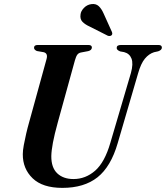

<svg xmlns="http://www.w3.org/2000/svg" viewBox="-20 -924 826 956"><path d="M529.5 -213 632 -561Q644.5 -607 634.8 -632.2Q625 -657.5 598 -664.5L578.5 -668Q560.5 -675 561 -685.5Q561 -700 582 -700H769Q786 -700 786 -687Q786 -675 767.5 -668.5L747 -664Q721.5 -656 701.5 -632Q681.5 -608 667.5 -558.5L566 -211Q532 -94 465.5 -41.2Q399 11.5 290.5 11.5Q192 11.5 142.5 -36.2Q93 -84 93.5 -156.5Q93.5 -174.5 98.5 -201.8Q103.5 -229 110.5 -259Q117.5 -289 125 -315L211.5 -629Q220 -658 198 -664L163.5 -670Q149 -676.5 149.5 -686.5Q149.5 -700 168 -700H420Q437.5 -700 437.5 -687.5Q437 -674 419.5 -669.5L382.5 -662.5Q371 -660 364.8 -651.5Q358.5 -643 353 -623.5L268 -315.5Q251 -254 243.5 -213.8Q236 -173.5 235.5 -147Q235 -89.5 265 -61Q295 -32.5 346 -32.5Q406 -32.5 453.8 -74.2Q501.5 -116 529.5 -213ZM496 -856.5 537.5 -764.5Q541.5 -753.5 535 -748Q531.5 -745 526 -744.8Q520.5 -744.5 517 -746L427 -791.5Q404.5 -801.5 391 -815Q377.5 -828.5 381 -852Q382.5 -868.5 397.8 -884.5Q413 -900.5 435 -903.5Q457.5 -906.5 471.5 -893.5Q485.5 -880.5 496 -856.5Z"/></svg>

Font: Fraunces 72pt S000 SemiBold
Style: Italic
Weight: 600
Italic angle: -16°
Version: Version 1.000; ttfautohint (v1.8.3)